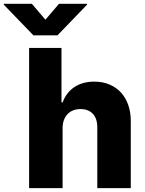

<svg xmlns="http://www.w3.org/2000/svg" viewBox="-96 -976 752 996"><path d="M55 0V-727.3H223V-445.3H229Q238.3 -470.5 253.6 -490.4Q268.8 -510.3 289.6 -524.1Q310.4 -538 336.3 -545.3Q362.2 -552.6 392.8 -552.6Q438.2 -552.6 473.7 -536.9Q509.2 -521.3 533.4 -494Q557.5 -466.6 570.1 -429Q582.7 -391.3 582.4 -347.7V0H408.7V-313.6Q409.1 -360.4 386 -385.3Q362.9 -410.2 321 -410.2Q300.4 -410.2 283.4 -403.4Q266.3 -396.7 254.3 -383.9Q242.2 -371.1 235.4 -352.8Q228.7 -334.5 228.7 -311.1V0ZM-76.3 -956.3H69.2L139.6 -873.9L210.2 -956.3H355.5V-951.7L202.1 -792.6H77.4L-76.3 -951.7Z"/></svg>

Font: Inter P Extra Bold
Style: Regular
Weight: 800
Designer: Rasmus Andersson
Foundry: rsms
Version: Version 3.018;git-588b23468